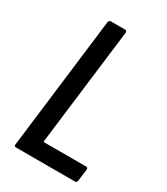

<svg xmlns="http://www.w3.org/2000/svg" viewBox="-176 -779 746 858"><g transform="rotate(30 197.0 -350.0)"><path d="M42 -10 125 -690Q126 -694 129 -697Q132 -700 136 -700H210Q219 -700 219 -690L145 -87Q144 -86 145 -84.5Q146 -83 148 -83H365Q374 -83 374 -73L366 -10Q364 0 355 0H50Q46 0 43.5 -3Q41 -6 42 -10Z"/></g></svg>

Font: Barlow Condensed Medium
Style: Italic
Weight: 500
Width: 3
Italic angle: -7°
Designer: Jeremy Tribby
Foundry: Tribby Type
Version: Version 1.408